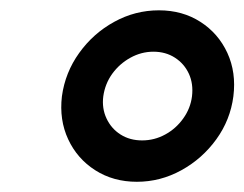

<svg xmlns="http://www.w3.org/2000/svg" viewBox="-20 -753 476 374"><path d="M246.6 -398.9Q200.7 -398.9 165.5 -421.4Q130.4 -443.8 112.8 -481.7Q95.2 -519.5 100.6 -565.4Q106.9 -611.8 134.3 -649.9Q161.6 -688 202.4 -710.4Q243.2 -732.9 289.6 -732.9Q335.4 -732.9 370.4 -710.4Q405.3 -688 422.9 -649.9Q440.4 -611.8 434.6 -565.4Q428.7 -519.5 401.4 -481.7Q374 -443.8 333.3 -421.4Q292.5 -398.9 246.6 -398.9ZM256.8 -479.5Q280.8 -479.5 301.8 -491Q322.8 -502.4 336.9 -522.2Q351.1 -542 354 -565.4Q356.9 -589.8 347.9 -609.4Q338.9 -628.9 320.8 -640.6Q302.7 -652.3 278.8 -652.3Q255.4 -652.3 234.1 -640.6Q212.9 -628.9 198.7 -609.4Q184.6 -589.8 181.2 -565.4Q178.2 -542 187.5 -522.2Q196.8 -502.4 214.8 -491Q232.9 -479.5 256.8 -479.5Z"/></svg>

Font: Inter 28pt Medium
Style: Italic
Weight: 500
Italic angle: -9.3988°
Designer: Rasmus Andersson
Foundry: rsms
Version: Version 4.001;git-66647c0bb